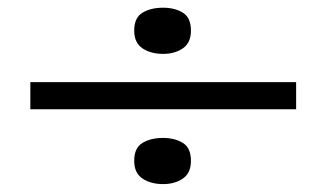

<svg xmlns="http://www.w3.org/2000/svg" viewBox="-20 -589 835 491"><path d="M397 -451.2Q365.7 -451.2 344.5 -465.3Q323.2 -479.5 323.2 -510.7Q323.2 -543.9 344.5 -556.6Q365.7 -569.3 397 -569.3Q426.8 -569.3 447.5 -556.6Q468.3 -543.9 468.3 -510.7Q468.3 -479.5 447.5 -465.3Q426.8 -451.2 397 -451.2ZM737.3 -309.6H57.6V-378.9H737.3ZM397 -118.2Q365.7 -118.2 344.5 -132.3Q323.2 -146.5 323.2 -177.7Q323.2 -210.9 344.5 -223.6Q365.7 -236.3 397 -236.3Q426.8 -236.3 447.5 -223.6Q468.3 -210.9 468.3 -177.7Q468.3 -146.5 447.5 -132.3Q426.8 -118.2 397 -118.2Z"/></svg>

Font: Lunasima
Style: Regular
Weight: 400
Designer: The DocRepair Project, Monotype Design Team
Foundry: Google
Version: Version 2.009